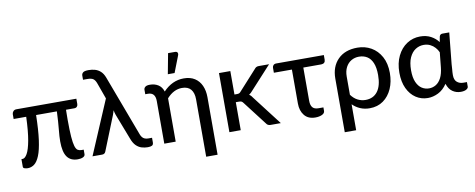

<svg xmlns="http://www.w3.org/2000/svg" viewBox="-74 -1102 4021 1625"><g transform="rotate(-10 1937.0 -289.0)"><path d="M83 4Q69.5 4 56 -0.2Q42.5 -4.5 42.5 -15V-81H52.5Q73 -81 92.5 -115Q112 -149 126 -225.2Q140 -301.5 144.5 -427H36.5V-468Q36.5 -480.5 46.2 -492.2Q56 -504 74 -504H589V-458Q589 -445 581 -436Q573 -427 557.5 -427H486.5Q485.5 -366 485.5 -342.5Q485.5 -250 489.8 -195.2Q494 -140.5 502.5 -113Q511 -85.5 524.2 -77Q537.5 -68.5 555.5 -68.5H575.5V-29.5Q575.5 -13.5 557.5 -5Q539.5 3.5 512.5 3.5Q451.5 3.5 421.5 -38.5Q391.5 -80.5 391.5 -171.5Q391.5 -214.5 397.5 -270.5Q404 -333.5 408 -427H229.5Q227 -298.5 215.5 -214.2Q204 -130 184.5 -82.2Q165 -34.5 139.2 -15.2Q113.5 4 83 4Z M1114 5.5Q1087.5 5.5 1061.5 -2.2Q1035.5 -10 1014 -31.2Q992.5 -52.5 978 -92L893 -312.5Q885 -335 883 -353Q878 -334.5 870 -314L752 -19.5Q744 0 722 0H639L836 -463L787 -599Q776.5 -629 760.2 -640.5Q744 -652 709 -652H672.5V-688Q672.5 -703.5 684.8 -714Q697 -724.5 732.5 -724.5Q761.5 -724.5 787.8 -717Q814 -709.5 835 -690.2Q856 -671 869 -636.5L1062 -121Q1071.5 -92.5 1087.5 -79.8Q1103.5 -67 1132 -67H1162.5V-28Q1162.5 -7.5 1150 -1Q1137.5 5.5 1114 5.5Z M1684 170.5H1586V-323.5Q1586 -378 1561 -408.2Q1536 -438.5 1485 -438.5Q1413 -438.5 1354 -372.5V0H1256V-367Q1256 -440 1192.5 -440H1170V-479Q1170 -492 1181.8 -502.2Q1193.5 -512.5 1221.5 -512.5Q1262.5 -512.5 1293 -493.5Q1323.5 -474.5 1336.5 -434Q1413.5 -515.5 1513.5 -515.5Q1569.5 -515.5 1607.2 -491.2Q1645 -467 1664.5 -423.8Q1684 -380.5 1684 -323.5ZM1445.5 -573.5H1387.5L1420.5 -749H1481Q1502.5 -749 1503.5 -729.5Q1503.5 -723 1500.5 -715Z M2257.5 0H2170Q2145 0 2133.5 -18.5L1976.5 -223Q1969 -233.5 1961.5 -237Q1954 -240.5 1939 -240.5H1913V0H1815.5V-508H1913V-306.5H1936Q1946.5 -306.5 1953.8 -309.5Q1961 -312.5 1968 -321.5L2120 -489Q2127 -498.5 2135.5 -503.2Q2144 -508 2157 -508H2246L2066 -311.5Q2052.5 -294.5 2035 -283Q2053 -271 2066 -249.5Z M2555 4Q2493 4 2460.8 -35.8Q2428.5 -75.5 2428.5 -138V-430H2273.5V-472.5Q2273.5 -485 2282 -494.5Q2290.5 -504 2307 -504H2716V-465Q2716 -431.5 2681.5 -430H2526.5V-143.5Q2526.5 -106.5 2542.2 -87.5Q2558 -68.5 2593 -68.5H2635.5V-38.5Q2635.5 -18 2611.5 -7Q2587.5 4 2555 4Z M2875 170H2777V-290.5Q2777 -393.5 2837.8 -455Q2898.5 -516.5 3005.5 -516.5Q3070.5 -516.5 3123.5 -486.2Q3176.5 -456 3208.2 -398.2Q3240 -340.5 3240 -258Q3240 -183 3213.5 -123Q3187 -63 3138 -28Q3089 7 3021 7Q2977 7 2940.2 -8.8Q2903.5 -24.5 2875 -53ZM2998.5 -68.5Q3065.5 -68.5 3102.2 -117Q3139 -165.5 3139 -258Q3139 -322.5 3122 -362.5Q3105 -402.5 3075 -420.8Q3045 -439 3005.5 -439Q2969.5 -439 2939.8 -421.8Q2910 -404.5 2892.5 -371.2Q2875 -338 2875 -290.5V-134.5Q2900.5 -100 2932.2 -84.2Q2964 -68.5 2998.5 -68.5Z M3521 7Q3464.5 7 3418.8 -23.2Q3373 -53.5 3346.2 -110Q3319.5 -166.5 3319.5 -245Q3319.5 -328 3349.5 -389.2Q3379.5 -450.5 3430.8 -484Q3482 -517.5 3545 -517.5Q3598 -517.5 3637.2 -496.2Q3676.5 -475 3701 -441.5L3710 -489Q3716 -508.5 3736 -508.5H3794.5L3767.5 -239.5L3765 -200Q3762 -171.5 3762 -147Q3762 -105.5 3784 -87Q3806 -68.5 3837.5 -68.5H3869V-29.5Q3869 -16.5 3852 -6.2Q3835 4 3804 4Q3765 4 3733.8 -17.5Q3702.5 -39 3687.5 -85.5Q3654.5 -36.5 3610.2 -14.8Q3566 7 3521 7ZM3544.5 -71.5Q3577 -71.5 3604.2 -88Q3631.5 -104.5 3649.8 -139.8Q3668 -175 3673.5 -230L3686.5 -357Q3676.5 -379.5 3659.2 -398.8Q3642 -418 3617.8 -430Q3593.5 -442 3562 -442Q3524.5 -442 3492.2 -421.5Q3460 -401 3440.2 -358Q3420.5 -315 3420.5 -248Q3420.5 -185.5 3437.8 -146.5Q3455 -107.5 3483.2 -89.5Q3511.5 -71.5 3544.5 -71.5Z"/></g></svg>

Font: Verano Sans Medium
Style: Regular
Weight: 500
Designer: Lukasz Dziedzic with Adam Twardoch and Botio Nikoltchev
Foundry: tyPoland Lukasz Dziedzic
Version: Version 3.001;December 28, 2019;FontCreator 12.0.0.2547 64-b